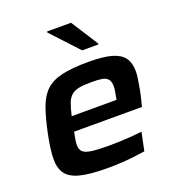

<svg xmlns="http://www.w3.org/2000/svg" viewBox="-134 -835 867 949"><g transform="rotate(-20 300.0 -360.5)"><path d="M270 8Q180 8 128.5 -5Q77 -18 55.5 -47Q34 -76 34 -123Q34 -149 38.5 -182.5Q43 -216 51 -254Q67 -331 85.5 -382.5Q104 -434 135 -463.5Q166 -493 219.5 -505.5Q273 -518 359 -518Q439 -518 483 -505Q527 -492 546 -465Q565 -438 565 -395Q565 -377 561.5 -355Q558 -333 553.5 -307Q549 -281 542 -254L533 -218H176Q172 -198 169 -181Q166 -164 166 -151Q166 -128 178.5 -115.5Q191 -103 223.5 -98.5Q256 -94 315 -94Q340 -94 370.5 -95Q401 -96 432.5 -98.5Q464 -101 489 -104L469 -8Q445 -4 411 0Q377 4 340.5 6Q304 8 270 8ZM191 -294H427L429 -305Q432 -323 434.5 -336.5Q437 -350 437 -362Q437 -387 426.5 -399.5Q416 -412 395 -415.5Q374 -419 341 -419Q299 -419 274 -414Q249 -409 233.5 -395.5Q218 -382 209 -357.5Q200 -333 191 -294ZM351 -582 219 -724 220 -729H346L437 -587L436 -582Z"/></g></svg>

Font: Saira Expanded SemiBold
Style: Italic
Weight: 600
Width: 7
Italic angle: -12°
Designer: Hector Gatti with collaboration of the Omnibus-Type team
Foundry: Omnibus-Type
Version: Version 1.101